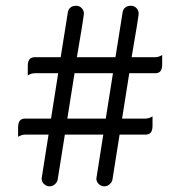

<svg xmlns="http://www.w3.org/2000/svg" viewBox="-20 -659 638 678"><path d="M217.8 -240.2 243.2 -400.4H378.9L353.5 -240.2ZM78.1 -392.6Q90.3 -400.4 103.5 -400.4H185.5L160.2 -240.2H69.3Q57.6 -240.2 51.3 -234.4Q43.9 -226.6 43.9 -209V-175.8Q56.2 -183.6 69.3 -183.6H151.4L127 -28.8Q127 -17.1 135.3 -9.3Q144 -1 154.8 -1Q167 -1 175.8 -10.3Q182.1 -16.6 183.6 -24.4L209 -183.6H344.7L320.3 -28.8Q320.3 -17.1 328.6 -9.3Q337.4 -1 348.1 -1Q360.4 -1 369.1 -10.3Q375.5 -16.6 377 -24.4L402.3 -183.6H493.2Q504.9 -183.6 511.2 -189.5Q518.6 -197.3 518.6 -214.8V-248Q506.3 -240.2 493.2 -240.2H411.1L436.5 -400.4H527.3Q539.1 -400.4 545.4 -406.2Q552.7 -414.1 552.7 -431.6V-464.8Q540.5 -457 527.3 -457H444.8Q468.3 -593.3 469.7 -610.4Q469.7 -622.6 461.7 -630.6Q453.6 -638.7 441.9 -638.7Q428.2 -638.7 419.9 -630.4Q414.6 -624.5 413.1 -616.2L387.7 -457H251.5Q274.9 -593.3 276.4 -610.4Q276.4 -622.6 268.3 -630.6Q260.3 -638.7 248.5 -638.7Q234.9 -638.7 226.6 -630.4Q221.2 -624.5 219.7 -616.2L194.3 -457H103.5Q91.8 -457 85.4 -451.2Q78.1 -443.4 78.1 -425.8Z"/></svg>

Font: YuPearl-Light
Style: Light
Weight: 300
Designer: Max Yao
Foundry: Max-Everyday
Version: Version 1.011; ttfautohint (v1.8.3)